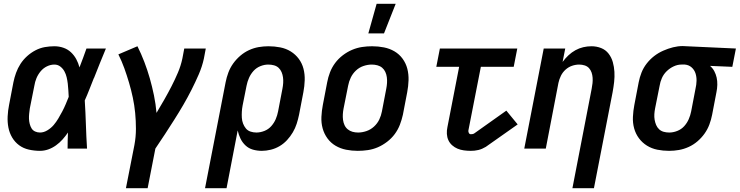

<svg xmlns="http://www.w3.org/2000/svg" viewBox="-20 -787 3918 1017"><path d="M192 12Q162 12 133 5.5Q104 -1 81.5 -17.5Q59 -34 44.5 -58.5Q30 -83 24.5 -111.5Q19 -140 20.5 -170.5Q22 -201 28 -231L51 -351Q56 -376 65 -401Q74 -426 88.5 -448.5Q103 -471 123.5 -489.5Q144 -508 168 -520.5Q192 -533 217.5 -537.5Q243 -542 268 -542Q293 -542 316 -534Q339 -526 356 -510Q373 -494 384 -473.5Q395 -453 401 -430Q411 -455 420 -480Q429 -505 438 -530H541Q525 -491 509 -452Q493 -413 478 -374L477 -373Q465 -343 453.5 -313.5Q442 -284 429 -255Q433 -191 435 -127.5Q437 -64 441 0H338Q338 -21 338.5 -42.5Q339 -64 340 -85Q327 -66 311.5 -48.5Q296 -31 276.5 -17Q257 -3 235.5 4.5Q214 12 192 12ZM192 -85Q212 -85 231.5 -97Q251 -109 264.5 -125Q278 -141 289 -159.5Q300 -178 310 -197Q320 -216 328 -235Q336 -254 344 -274Q343 -291 342 -309Q341 -327 339 -344Q337 -361 333 -378Q329 -395 321 -409.5Q313 -424 299.5 -434.5Q286 -445 268 -445Q248 -445 228.5 -435.5Q209 -426 195 -409Q181 -392 173 -372.5Q165 -353 162 -333L138 -213Q136 -199 134.5 -185Q133 -171 133.5 -157.5Q134 -144 137.5 -130.5Q141 -117 147.5 -106.5Q154 -96 166 -90.5Q178 -85 192 -85Z M647 210 692 -19Q700 -62 700 -104.5Q700 -147 696 -188.5Q692 -230 683.5 -270Q675 -310 663.5 -349Q652 -388 638.5 -425.5Q625 -463 607 -499L708 -542Q728 -502 744.5 -459Q761 -416 773.5 -372Q786 -328 795.5 -282Q805 -236 809 -189Q830 -224 850 -259Q870 -294 888.5 -330Q907 -366 922.5 -402.5Q938 -439 946 -477L956 -530H1070L1060 -477Q1051 -435 1033 -393.5Q1015 -352 994.5 -311.5Q974 -271 951 -231.5Q928 -192 903.5 -153.5Q879 -115 854 -76.5Q829 -38 803 0L762 210Z M1066 210 1175 -351Q1180 -377 1189.5 -402.5Q1199 -428 1215 -450.5Q1231 -473 1252.5 -491.5Q1274 -510 1299 -521.5Q1324 -533 1350 -537.5Q1376 -542 1402 -542Q1434 -542 1464.5 -536Q1495 -530 1520 -514.5Q1545 -499 1562.5 -475.5Q1580 -452 1587.5 -423Q1595 -394 1594 -362Q1593 -330 1587 -299L1564 -179Q1559 -155 1551.5 -131.5Q1544 -108 1531 -86Q1518 -64 1500.5 -45Q1483 -26 1461 -13Q1439 0 1414.5 6Q1390 12 1367 12Q1342 12 1319.5 5.5Q1297 -1 1280.5 -16.5Q1264 -32 1254 -52.5Q1244 -73 1239 -96L1180 210ZM1338 -85Q1359 -85 1380.5 -93.5Q1402 -102 1417 -119Q1432 -136 1440.5 -156Q1449 -176 1453 -197L1476 -317Q1479 -332 1480 -347.5Q1481 -363 1479 -377.5Q1477 -392 1471.5 -405Q1466 -418 1456 -427.5Q1446 -437 1431.5 -441Q1417 -445 1401 -445Q1380 -445 1359 -436.5Q1338 -428 1323 -411.5Q1308 -395 1299 -374.5Q1290 -354 1286 -333L1265 -228Q1262 -212 1261 -195.5Q1260 -179 1261 -163Q1262 -147 1267.5 -132.5Q1273 -118 1282.5 -106.5Q1292 -95 1307 -90Q1322 -85 1338 -85Z M1875 12Q1843 12 1813 6Q1783 0 1757.5 -15Q1732 -30 1714.5 -54Q1697 -78 1689 -107Q1681 -136 1682.5 -168Q1684 -200 1690 -231L1713 -351Q1718 -378 1728 -404Q1738 -430 1755 -453Q1772 -476 1795.5 -494Q1819 -512 1845 -523Q1871 -534 1897.5 -538Q1924 -542 1951 -542Q1983 -542 2013.5 -536Q2044 -530 2069.5 -515Q2095 -500 2112.5 -476Q2130 -452 2137.5 -423Q2145 -394 2144 -362Q2143 -330 2137 -299L2114 -179Q2108 -152 2098 -126Q2088 -100 2071 -77Q2054 -54 2030.5 -36Q2007 -18 1981.5 -7Q1956 4 1929 8Q1902 12 1875 12ZM1877 -85Q1898 -85 1920.5 -92.5Q1943 -100 1961 -116.5Q1979 -133 1989 -154Q1999 -175 2003 -197L2026 -317Q2029 -332 2030 -347.5Q2031 -363 2029 -378Q2027 -393 2021 -406Q2015 -419 2004.5 -428Q1994 -437 1979.5 -441Q1965 -445 1949 -445Q1928 -445 1905.5 -437.5Q1883 -430 1865.5 -413.5Q1848 -397 1838 -376Q1828 -355 1824 -333L1800 -213Q1797 -198 1796 -182.5Q1795 -167 1797 -152Q1799 -137 1805 -124Q1811 -111 1822 -102Q1833 -93 1847 -89Q1861 -85 1877 -85ZM1931 -610 1975 -767H2076L2014 -610Z M2474 12Q2455 12 2437 9.5Q2419 7 2403.5 0.5Q2388 -6 2375 -17.5Q2362 -29 2355 -44.5Q2348 -60 2347 -78Q2346 -96 2350 -114L2412 -433H2291L2310 -530H2720L2701 -433H2527L2461 -96Q2460 -89 2463.5 -82.5Q2467 -76 2474 -76Q2479 -76 2484 -77Q2489 -78 2493 -81L2662 -201L2722 -128L2553 -9Q2543 -3 2533.5 1Q2524 5 2514 7.5Q2504 10 2493.5 11Q2483 12 2474 12Z M3012 210 3114 -317Q3117 -332 3118.5 -346.5Q3120 -361 3119 -375.5Q3118 -390 3113.5 -403Q3109 -416 3100 -426Q3091 -436 3077 -440.5Q3063 -445 3048 -445Q3029 -445 3010 -438.5Q2991 -432 2975.5 -418Q2960 -404 2951 -385.5Q2942 -367 2938 -348L2871 0H2757L2860 -530H2974L2960 -459Q2974 -478 2991 -494Q3008 -510 3028 -521Q3048 -532 3069.5 -537Q3091 -542 3113 -542Q3140 -542 3164 -532.5Q3188 -523 3203.5 -503Q3219 -483 3226 -458Q3233 -433 3234.5 -406.5Q3236 -380 3233 -353Q3230 -326 3225 -299L3126 210Z M3524 12Q3492 12 3462 6Q3432 0 3407 -15.5Q3382 -31 3364.5 -54.5Q3347 -78 3339 -107Q3331 -136 3332.5 -168Q3334 -200 3340 -231L3363 -351Q3368 -377 3378 -402.5Q3388 -428 3405.5 -450.5Q3423 -473 3445 -490Q3467 -507 3493 -518.5Q3519 -530 3545 -536.5Q3571 -543 3596 -543Q3602 -543 3607 -542.5Q3612 -542 3617 -542L3878 -530L3859 -433L3741 -438Q3755 -426 3763.5 -410Q3772 -394 3776 -376Q3780 -358 3779.5 -338Q3779 -318 3775 -299L3752 -179Q3747 -153 3737.5 -127.5Q3728 -102 3712 -79.5Q3696 -57 3674.5 -38.5Q3653 -20 3627.5 -8.5Q3602 3 3576 7.5Q3550 12 3524 12ZM3525 -85Q3546 -85 3567.5 -93.5Q3589 -102 3604 -118.5Q3619 -135 3628 -155.5Q3637 -176 3641 -197L3664 -317Q3669 -338 3669.5 -359Q3670 -380 3664 -398.5Q3658 -417 3643.5 -430Q3629 -443 3608 -445H3589Q3569 -445 3548.5 -435.5Q3528 -426 3511.5 -410Q3495 -394 3486 -373.5Q3477 -353 3474 -333L3450 -213Q3447 -198 3446 -182.5Q3445 -167 3447.5 -152.5Q3450 -138 3455.5 -125Q3461 -112 3471 -102.5Q3481 -93 3495 -89Q3509 -85 3525 -85Z"/></svg>

Font: Lode
Style: Bold Italic
Weight: 700
Italic angle: -11°
Monospace: yes
Designer: Belleve Invis
Foundry: Belleve Invis
Version: Version 29.2.0; ttfautohint (v1.8.3)